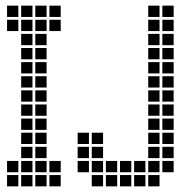

<svg xmlns="http://www.w3.org/2000/svg" viewBox="-20 -665 690 680"><path d="M55 -645V-605H95V-645ZM55 -595V-555H95V-595ZM55 -545V-505H95V-545ZM55 -495V-455H95V-495ZM55 -445V-405H95V-445ZM55 -395V-355H95V-395ZM55 -345V-305H95V-345ZM55 -295V-255H95V-295ZM55 -245V-205H95V-245ZM55 -195V-155H95V-195ZM55 -145V-105H95V-145ZM55 -95V-55H95V-95ZM55 -45V-5H95V-45ZM105 -45V-5H145V-45ZM105 -95V-55H145V-95ZM105 -145V-105H145V-145ZM105 -195V-155H145V-195ZM105 -245V-205H145V-245ZM105 -295V-255H145V-295ZM105 -345V-305H145V-345ZM105 -395V-355H145V-395ZM105 -445V-405H145V-445ZM105 -495V-455H145V-495ZM105 -545V-505H145V-545ZM105 -595V-555H145V-595ZM105 -645V-605H145V-645ZM5 -645V-605H45V-645ZM155 -645V-605H195V-645ZM5 -595V-555H45V-595ZM155 -595V-555H195V-595ZM5 -45V-5H45V-45ZM5 -95V-55H45V-95ZM155 -95V-55H195V-95ZM155 -45V-5H195V-45ZM255 -95V-55H295V-95ZM255 -145V-105H295V-145ZM255 -195V-155H295V-195ZM305 -195V-155H345V-195ZM305 -145V-105H345V-145ZM305 -95V-55H345V-95ZM305 -45V-5H345V-45ZM355 -95V-55H395V-95ZM405 -95V-55H445V-95ZM455 -95V-55H495V-95ZM355 -45V-5H395V-45ZM405 -45V-5H445V-45ZM455 -45V-5H495V-45ZM505 -45V-5H545V-45ZM505 -95V-55H545V-95ZM505 -145V-105H545V-145ZM505 -195V-155H545V-195ZM505 -245V-205H545V-245ZM505 -295V-255H545V-295ZM505 -345V-305H545V-345ZM505 -395V-355H545V-395ZM505 -445V-405H545V-445ZM505 -495V-455H545V-495ZM505 -545V-505H545V-545ZM505 -595V-555H545V-595ZM505 -645V-605H545V-645ZM555 -645V-605H595V-645ZM555 -595V-555H595V-595ZM555 -545V-505H595V-545ZM555 -495V-455H595V-495ZM555 -445V-405H595V-445ZM555 -395V-355H595V-395ZM555 -345V-305H595V-345ZM555 -295V-255H595V-295ZM555 -245V-205H595V-245ZM555 -195V-155H595V-195ZM555 -145V-105H595V-145ZM555 -95V-55H595V-95Z"/></svg>

Font: Nose Transport 13 Square
Style: Regular
Weight: 400
Designer: Nico Rohrbach
Foundry: Nose
Version: Version 1.400;Glyphs 3.2.3 (3260)